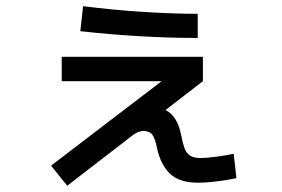

<svg xmlns="http://www.w3.org/2000/svg" viewBox="-20 -596 904 615"><path d="M143.6 -65.4 497.6 -335.9H177.7V-414.1H629.9V-335.9L510.3 -243.7Q548.8 -224.1 560.5 -162.1Q565.9 -134.8 571.3 -120.4Q576.7 -106 588.4 -97.9Q600.1 -89.8 622.1 -89.8Q640.6 -89.8 672.9 -94Q705.1 -98.1 728.5 -103.5L737.3 -25.4Q708.5 -19 674.1 -14.9Q639.6 -10.7 615.2 -10.7Q553.7 -10.7 523.7 -40.3Q493.7 -69.8 482.4 -124Q477.1 -150.9 468.5 -163.6Q460 -176.3 438.5 -176.8Q427.7 -175.8 417.2 -170.4Q406.7 -165 387.7 -149.4L195.3 -1ZM595.7 -474.6Q519.5 -474.6 424.6 -480.2Q329.6 -485.8 237.3 -496.1L246.1 -576.2Q342.8 -564 438.2 -557.9Q533.7 -551.8 613.3 -551.8V-474.6Z"/></svg>

Font: Pretendard GOV Medium
Style: Regular
Weight: 500
Designer: Base glyphs from Inter by Rasmus Andersson; Hangeul glyphs from Noto Sans CJK(Source Han Sans) by Jang Soo-young and Kan
Foundry: Kil Hyung-jin
Version: Version 1.309